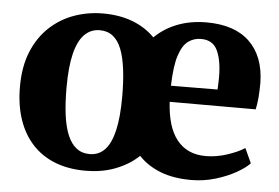

<svg xmlns="http://www.w3.org/2000/svg" viewBox="-45 -624 1012 696"><g transform="rotate(5 461.0 -276.0)"><path d="M289 11Q227 11 178.2 -8Q129.5 -27 95.5 -63.8Q61.5 -100.5 43.8 -153Q26 -205.5 26 -272Q26 -345.5 48.5 -400Q71 -454.5 110 -490.8Q149 -527 199 -544.8Q249 -562.5 304 -562.5Q364 -562.5 411.5 -544.2Q459 -526 492 -492Q527 -526.5 574.8 -544.8Q622.5 -563 680 -563Q782.5 -563 836.8 -510.5Q891 -458 893 -363Q893 -330 890.8 -306Q888.5 -282 884.5 -264.5H571.5Q574 -220 584.2 -185.5Q594.5 -151 613 -127.5Q631.5 -104 657.8 -92Q684 -80 718.5 -80Q757.5 -80 797.2 -93.2Q837 -106.5 859.5 -121.5L884 -68Q869 -51.5 836.5 -33Q804 -14.5 761.5 -1.8Q719 11 673.5 11Q609 11 561.5 -7.5Q514 -26 482 -60Q463 -42 440.8 -28.8Q418.5 -15.5 394 -6.5Q369.5 2.5 343 6.8Q316.5 11 289 11ZM194.5 -283Q194.5 -226.5 200.2 -183.2Q206 -140 218.5 -110.5Q231 -81 250.8 -65.8Q270.5 -50.5 298.5 -50.5Q332 -50.5 354 -73.8Q376 -97 387.2 -145Q398.5 -193 398.5 -268Q398.5 -324 393 -367.5Q387.5 -411 375.8 -440.8Q364 -470.5 344.5 -485.8Q325 -501 297 -501Q264 -501 241 -477.8Q218 -454.5 206.2 -406.5Q194.5 -358.5 194.5 -283ZM571 -323 740.5 -324Q741 -335 741.5 -346.5Q742 -358 742 -368Q742 -429.5 725.2 -465.5Q708.5 -501.5 665 -501.5Q639 -501.5 618.5 -486.5Q598 -471.5 585.5 -433.2Q573 -395 571 -323Z"/></g></svg>

Font: Merriweather 36pt ExtraBold
Style: Regular
Weight: 800
Designer: Eben Sorkin
Foundry: Eben Sorkin
Version: Version 2.100